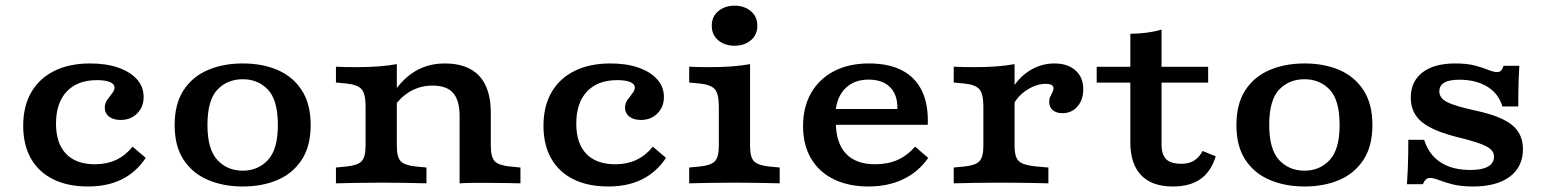

<svg xmlns="http://www.w3.org/2000/svg" viewBox="-20 -655 5531 686"><path d="M294.6 11.3Q222.1 11.3 170.2 -14.4Q118.3 -40 90.6 -88.6Q62.9 -137.2 62.9 -205.3Q62.9 -275.4 91.6 -325.2Q120.4 -375.1 174.2 -401.7Q228 -428.3 302.7 -428.3Q360.1 -428.3 402.9 -413.2Q445.7 -398.1 469.5 -371.4Q493.2 -344.8 493.2 -308.4Q493.2 -272.7 470 -249.6Q446.8 -226.4 411 -226.4Q384.9 -226.4 369.6 -238.4Q354.3 -250.4 354.3 -269.8Q354.3 -286.1 363.2 -298.4Q372 -310.8 380.6 -321.6Q389.2 -332.3 389.2 -342.1Q389.2 -354.9 372.7 -361.8Q356.2 -368.7 326.5 -368.7Q256.7 -368.7 218.4 -328Q180.1 -287.3 180.1 -213.4Q180.1 -142.8 216 -105.4Q251.8 -68.1 319.8 -68.1Q361.5 -68.1 394.7 -83.6Q427.8 -99.2 453.9 -131L500.6 -90.9Q467.1 -40.1 415.6 -14.4Q364.2 11.3 294.6 11.3Z M847.4 11.3Q777.6 11.3 722.6 -12.4Q667.5 -36 635.7 -84.5Q604 -132.9 604 -208.1Q604 -283.4 635.6 -332.2Q667.1 -381 722.4 -404.7Q777.6 -428.3 847.4 -428.3Q918 -428.3 972.4 -404.7Q1026.9 -381 1058.4 -332.2Q1090 -283.4 1090 -208.1Q1090 -133.2 1058.4 -84.6Q1026.9 -36 972.4 -12.4Q918 11.3 847.4 11.3ZM847.4 -45.2Q901.9 -45.2 937.3 -83.3Q972.8 -121.4 972.8 -208.1Q972.8 -297.4 937.3 -334.7Q901.9 -371.9 847.4 -371.9Q792.1 -371.9 756.7 -334.7Q721.2 -297.4 721.2 -208.1Q721.2 -121.4 756.7 -83.3Q792.1 -45.2 847.4 -45.2Z M1342 -2.4Q1293.5 -2.4 1255 -1.6Q1216.5 -0.8 1180.3 0V-56.5L1216.9 -60Q1257.8 -64 1272 -78.8Q1286.2 -93.6 1286.2 -133.6V-208.2H1397.8V-133.6Q1397.8 -93.6 1411.9 -78.8Q1426.1 -64 1467 -60L1503.7 -56.5V0Q1467.9 -0.8 1429.2 -1.6Q1390.4 -2.4 1342 -2.4ZM1286.2 -208.2V-275Q1286.2 -319.4 1272 -336.1Q1257.8 -352.7 1216.9 -356.7L1180.3 -360.2V-416.7Q1195.5 -415.9 1212.2 -415.5Q1228.9 -415.1 1255.6 -415.1Q1298.2 -415.1 1334 -417.9Q1369.8 -420.7 1397.8 -425.9V-416.7V-208.2ZM1622.1 -208.2V-240.8Q1622.1 -296 1599.2 -322.6Q1576.3 -349.2 1525.4 -349.2Q1476 -349.2 1436.7 -322.8Q1397.4 -296.5 1368.3 -243.6L1360.4 -279.3Q1396.8 -353.5 1448.7 -390.9Q1500.5 -428.3 1569.2 -428.3Q1650.7 -428.3 1692.2 -383.9Q1733.6 -339.4 1733.6 -252V-208.2ZM1622.1 0V-208.2H1733.6V-133.6Q1733.6 -93.6 1747.8 -78.8Q1762 -64 1802.9 -60L1839.5 -56.5V0Q1810.4 -0.8 1775.3 -1.2Q1740.2 -1.6 1718.5 -1.6Q1696.8 -1.6 1673.4 -1.6Q1649.9 -1.6 1622.1 0Z M2153.5 11.3Q2080.9 11.3 2029 -14.4Q1977.2 -40 1949.5 -88.6Q1921.8 -137.2 1921.8 -205.3Q1921.8 -275.4 1950.5 -325.2Q1979.3 -375.1 2033.1 -401.7Q2086.9 -428.3 2161.6 -428.3Q2218.9 -428.3 2261.7 -413.2Q2304.5 -398.1 2328.3 -371.4Q2352.1 -344.8 2352.1 -308.4Q2352.1 -272.7 2328.9 -249.6Q2305.7 -226.4 2269.8 -226.4Q2243.8 -226.4 2228.5 -238.4Q2213.2 -250.4 2213.2 -269.8Q2213.2 -286.1 2222.1 -298.4Q2230.9 -310.8 2239.5 -321.6Q2248.1 -332.3 2248.1 -342.1Q2248.1 -354.9 2231.6 -361.8Q2215.1 -368.7 2185.4 -368.7Q2115.5 -368.7 2077.2 -328Q2039 -287.3 2039 -213.4Q2039 -142.8 2074.8 -105.4Q2110.7 -68.1 2178.7 -68.1Q2220.4 -68.1 2253.5 -83.6Q2286.7 -99.2 2312.7 -131L2359.5 -90.9Q2325.9 -40.1 2274.5 -14.4Q2223 11.3 2153.5 11.3Z M2548.3 -208.2V-275Q2548.3 -319.4 2534.1 -336.1Q2519.9 -352.7 2479 -356.7L2442.4 -360.2V-416.7Q2457.6 -415.9 2474.3 -415.5Q2491 -415.1 2517.7 -415.1Q2560.3 -415.1 2596.1 -417.9Q2631.9 -420.7 2659.9 -425.9V-416.7V-208.2ZM2604.1 -2.4Q2555.6 -2.4 2517.1 -1.6Q2478.6 -0.8 2442.4 0V-56.5L2479 -60Q2519.9 -64 2534.1 -78.8Q2548.3 -93.6 2548.3 -133.6V-208.2H2659.9V-133.6Q2659.9 -93.6 2674 -78.8Q2688.2 -64 2729.1 -60L2765.8 -56.5V0Q2730 -0.8 2691.2 -1.6Q2652.5 -2.4 2604.1 -2.4ZM2604.5 -491.6Q2569.7 -491.6 2546.4 -511Q2523.1 -530.4 2523.1 -563.2Q2523.1 -595.9 2546.4 -615.3Q2569.7 -634.7 2604.5 -634.7Q2639.4 -634.7 2662.6 -615.3Q2685.9 -595.9 2685.9 -563.2Q2685.9 -530.4 2662.6 -511Q2639.4 -491.6 2604.5 -491.6Z M3082.8 11.3Q3011.7 11.3 2958.9 -14.6Q2906.2 -40.4 2877.7 -88.9Q2849.2 -137.3 2849.2 -204.3Q2849.2 -272.4 2877.9 -322.6Q2906.7 -372.8 2959.5 -400.6Q3012.2 -428.3 3084.6 -428.3Q3155.7 -428.3 3203.4 -403.3Q3251.1 -378.3 3274.4 -329.5Q3297.6 -280.8 3294.8 -209.2H2926.9L2925.2 -265.6H3186.3Q3187.1 -299.8 3175.1 -322.9Q3163.2 -346.1 3140.2 -358.3Q3117.2 -370.6 3083.5 -370.6Q3032.2 -370.6 3000.8 -339.9Q2969.4 -309.1 2965.1 -254.1L2968.4 -249.5Q2967.6 -243.4 2967 -236.1Q2966.4 -228.8 2966.4 -219.2Q2966.4 -144.5 3002.2 -106.3Q3038 -68.1 3106.6 -68.1Q3151.5 -68.1 3186.4 -83.4Q3221.2 -98.8 3249.7 -131L3296.5 -90.9Q3261.7 -40.8 3207.4 -14.8Q3153 11.3 3082.8 11.3Z M3549.2 -2.4Q3500.8 -2.4 3462.3 -1.6Q3423.8 -0.8 3387.6 0V-56.5L3424.2 -60Q3465.1 -64 3479.3 -78.8Q3493.5 -93.6 3493.5 -133.6V-208.2H3605V-133.6Q3605 -106.8 3611.6 -91.8Q3618.1 -76.8 3634.8 -70.2Q3651.4 -63.6 3681 -60.4L3725.8 -56.5V0Q3700.1 -0.8 3672.6 -1.2Q3645.2 -1.6 3614.9 -2Q3584.5 -2.4 3549.2 -2.4ZM3493.5 -208.2V-275Q3493.5 -319.4 3479.3 -336.1Q3465.1 -352.7 3424.2 -356.7L3387.6 -360.2V-416.7Q3402.7 -415.9 3419.5 -415.5Q3436.2 -415.1 3462.8 -415.1Q3505.5 -415.1 3541.3 -417.9Q3577.1 -420.7 3605 -425.9V-416.7V-208.2ZM3775.5 -250.6Q3754.1 -250.6 3741.4 -261.6Q3728.7 -272.6 3728.7 -291Q3728.7 -301.8 3732.7 -310.3Q3736.7 -318.8 3740.5 -326Q3744.2 -333.3 3744.2 -339.7Q3744.2 -355.4 3715.9 -355.4Q3693.2 -355.4 3670.3 -345.2Q3647.4 -335 3628.4 -317.6Q3609.3 -300.1 3599 -277.6L3597.4 -339.7Q3623 -381.8 3662.7 -405.1Q3702.4 -428.3 3747.3 -428.3Q3794.8 -428.3 3822.6 -403.5Q3850.4 -378.7 3850.4 -336.3Q3850.4 -298.4 3829.6 -274.5Q3808.8 -250.6 3775.5 -250.6Z M4169.7 11.3Q4096.1 11.3 4057.3 -28.9Q4018.6 -69.2 4018.6 -146.4V-208.2H4130.1V-139.2Q4130.1 -102.3 4146.8 -86.1Q4163.5 -69.8 4201 -69.8Q4227.9 -69.8 4246 -81Q4264.1 -92.2 4276.9 -115.6L4323.8 -96.5Q4306.6 -41.3 4268.9 -15Q4231.3 11.3 4169.7 11.3ZM4018.6 -208.2V-534.3Q4051.2 -534.7 4078.6 -538.4Q4106.1 -542.1 4130.1 -549.2V-208.2ZM3898.4 -359.9V-416.4H4296.6V-359.9Z M4640.9 11.3Q4571.2 11.3 4516.1 -12.4Q4461 -36 4429.3 -84.5Q4397.6 -132.9 4397.6 -208.1Q4397.6 -283.4 4429.1 -332.2Q4460.6 -381 4515.9 -404.7Q4571.2 -428.3 4640.9 -428.3Q4711.5 -428.3 4766 -404.7Q4820.4 -381 4852 -332.2Q4883.5 -283.4 4883.5 -208.1Q4883.5 -133.2 4852 -84.6Q4820.4 -36 4766 -12.4Q4711.5 11.3 4640.9 11.3ZM4640.9 -45.2Q4695.4 -45.2 4730.9 -83.3Q4766.3 -121.4 4766.3 -208.1Q4766.3 -297.4 4730.9 -334.7Q4695.4 -371.9 4640.9 -371.9Q4585.6 -371.9 4550.2 -334.7Q4514.8 -297.4 4514.8 -208.1Q4514.8 -121.4 4550.2 -83.3Q4585.6 -45.2 4640.9 -45.2Z M5243.2 11.3Q5199.1 11.3 5169.2 3.4Q5139.4 -4.4 5120.4 -11.9Q5101.4 -19.3 5088.9 -19.3Q5072.7 -19.3 5063.8 3.2H5007Q5009.1 -27.3 5010 -53.1Q5011 -78.9 5011.4 -103.9Q5011.8 -128.9 5011.8 -155.6H5068.3Q5085.3 -102 5127.1 -74.9Q5169 -47.7 5233.9 -47.7Q5275.2 -47.7 5296.6 -59.9Q5318 -72.2 5318 -95.9Q5318 -117.2 5291.1 -131.8Q5264.2 -146.4 5192.8 -163.6Q5099.6 -186.5 5060.1 -219.1Q5020.6 -251.7 5020.6 -306.3Q5020.6 -363.7 5062.1 -396Q5103.6 -428.3 5179.6 -428.3Q5221.8 -428.3 5250.3 -420.7Q5278.9 -413.1 5297.8 -405.2Q5316.8 -397.4 5328.9 -397.4Q5337.8 -397.4 5343 -402.8Q5348.2 -408.2 5352.2 -419.9H5408.6Q5407 -398.4 5406.2 -376.8Q5405.4 -355.3 5405 -330.9Q5404.6 -306.5 5404.6 -274.7H5348.1Q5333.4 -322.3 5292.7 -346.2Q5252 -370.2 5194.1 -370.2Q5158.3 -370.2 5140.4 -359.8Q5122.6 -349.4 5122.6 -328Q5122.6 -304.7 5150.4 -290.3Q5178.2 -275.9 5254.4 -259.3Q5344.3 -239.8 5382.8 -208.1Q5421.3 -176.4 5421.3 -122.3Q5421.3 -58.8 5374.4 -23.8Q5327.5 11.3 5243.2 11.3Z"/></svg>

Font: Playfair 5pt SemiExpanded Light
Style: Regular
Weight: 300
Width: 6
Designer: Claus Eggers Sørensen
Foundry: Claus Eggers Sørensen
Version: Version 2.203